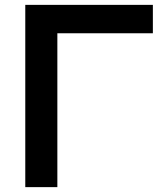

<svg xmlns="http://www.w3.org/2000/svg" viewBox="-20 -770 665 790"><path d="M609 -633H156L216 -693V0H84V-750H609Z"/></svg>

Font: Unbounded Variable
Style: Regular
Weight: 400
Designer: Luke Prowse, Jean-Baptiste Morizot, Fátima Lázaro, Florian Runge
Foundry: NaN
Version: Version 1.600;FEAKit 1.0